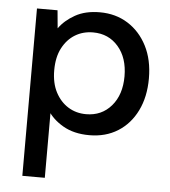

<svg xmlns="http://www.w3.org/2000/svg" viewBox="-51 -554 707 800"><g transform="rotate(5 302.0 -153.5)"><path d="M156 -85 166 -88V200H72V-500H158L165 -425Q189 -459 231.5 -483Q274 -507 335 -507Q401 -507 452 -475Q503 -443 532.5 -385.5Q562 -328 562 -250Q562 -173 533.5 -115Q505 -57 454 -25Q403 7 335 7Q270 7 224.5 -19.5Q179 -46 156 -85ZM460 -250Q460 -327 419.5 -374Q379 -421 314 -421Q272 -421 239 -401Q206 -381 186 -343Q166 -305 166 -250Q166 -196 186 -158Q206 -120 239 -99.5Q272 -79 314 -79Q379 -79 419.5 -126Q460 -173 460 -250Z"/></g></svg>

Font: Albert Sans Medium
Style: Regular
Weight: 500
Designer: Andreas Rasmussen
Foundry: a.Foundry
Version: Version 1.025